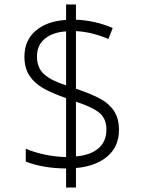

<svg xmlns="http://www.w3.org/2000/svg" viewBox="-20 -779 640 857"><path d="M275 -27Q170 -28 95 -58V-115Q133 -99 180 -89Q227 -79 275 -78V-341Q212 -363 172.5 -385.5Q133 -408 111 -442Q89 -476 89 -526Q89 -599 139.5 -642Q190 -685 275 -690V-759H319V-691Q404 -688 483 -654L464 -605Q388 -637 319 -640V-383Q387 -360 427 -338.5Q467 -317 489 -283.5Q511 -250 511 -199Q511 -125 459.5 -81Q408 -37 319 -29V58H275ZM275 -639Q215 -635 180 -606Q145 -577 145 -527Q145 -476 177 -447.5Q209 -419 275 -398ZM455 -201Q455 -249 424 -275Q393 -301 319 -325V-81Q383 -86 419 -116.5Q455 -147 455 -201Z"/></svg>

Font: Noto Sans Mono UI Light
Style: Regular
Weight: 300
Monospace: yes
Designer: Monotype Design team
Foundry: Monotype Imaging Inc.
Version: Version 1.000